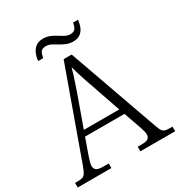

<svg xmlns="http://www.w3.org/2000/svg" viewBox="-205 -1022 1086 1160"><g transform="rotate(-30 338.0 -442.0)"><path d="M-2 0V-32H19Q40 -32 51.5 -36.5Q63 -41 71.5 -55Q80 -69 90 -96L312 -714H368L592 -83Q600 -61 607.5 -50Q615 -39 627.5 -35.5Q640 -32 661 -32H678V0H435V-32H463Q496 -32 508 -41.5Q520 -51 520 -71Q520 -79 517 -91.5Q514 -104 510 -116Q506 -128 503 -136L465 -244H190L153 -140Q150 -131 146 -118Q142 -105 138.5 -92.5Q135 -80 135 -71Q135 -51 148 -41.5Q161 -32 196 -32H233V0ZM204 -283H451L382 -483Q372 -511 362 -540.5Q352 -570 343.5 -598Q335 -626 329 -648Q324 -628 316 -602Q308 -576 298 -547.5Q288 -519 279 -492ZM416 -777Q391 -777 369.5 -786Q348 -795 329.5 -806.5Q311 -818 293.5 -827Q276 -836 258 -836Q228 -836 219.5 -818.5Q211 -801 208 -781H173Q175 -806 184.5 -829.5Q194 -853 213.5 -868.5Q233 -884 265 -884Q291 -884 312.5 -875Q334 -866 352.5 -854Q371 -842 388 -833Q405 -824 422 -824Q451 -824 460 -840.5Q469 -857 472 -877H506Q504 -852 495 -829Q486 -806 467 -791.5Q448 -777 416 -777Z"/></g></svg>

Font: Noto Serif Armenian Light
Style: Regular
Weight: 300
Version: Version 2.007